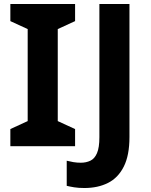

<svg xmlns="http://www.w3.org/2000/svg" viewBox="-20 -734 760 964"><path d="M357 0H32V-86L119 -126V-588L32 -628V-714H357V-628L270 -588V-126L357 -86ZM403.6 210Q374.6 210 352.8 206.5Q331 203 315 199V73Q330.8 77 348.5 80Q366.3 83 386 83Q412 83 433.5 73Q455 63 467 35Q479 7 479 -45V-714H630V-46Q630 46 601.5 102.5Q573 159 522.2 184.5Q471.4 210 403.6 210Z"/></svg>

Font: Noto Sans New Tai Lue
Style: Regular
Weight: 400
Designer: Monotype Design Team
Foundry: Monotype Imaging Inc.
Version: Version 2.003